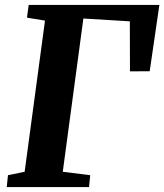

<svg xmlns="http://www.w3.org/2000/svg" viewBox="-20 -763 670 783"><path d="M7.5 0 12.5 -48.5 80.5 -62.5 163.5 -679 90 -691 97 -743H630L590.5 -472.5L510 -472L509.5 -676L320 -687.5L236 -62.5L348 -48.5L343 0Z"/></svg>

Font: Merriweather ExtraBold
Style: Italic
Weight: 800
Italic angle: -7.8°
Version: Version 2.101